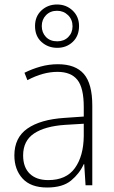

<svg xmlns="http://www.w3.org/2000/svg" viewBox="-20 -825 508 855"><path d="M238 -539Q316 -539 353.5 -495.5Q391 -452 391 -355V0H361L355 -94H353Q334 -52 296.5 -21Q259 10 190 10Q117 10 80.5 -30Q44 -70 44 -133Q44 -212 102 -252.5Q160 -293 267 -300L353 -306V-349Q353 -434 324.5 -469.5Q296 -505 236 -505Q204 -505 171 -496Q138 -487 102 -468L89 -501Q123 -518 160.5 -528.5Q198 -539 238 -539ZM270 -269Q180 -263 131.5 -230.5Q83 -198 83 -133Q83 -80 112.5 -51.5Q142 -23 195 -23Q275 -23 313.5 -76.5Q352 -130 353 -219V-274ZM235 -612Q194 -612 165 -638Q136 -664 136 -709Q136 -752 164.5 -778.5Q193 -805 234 -805Q275 -805 303.5 -778Q332 -751 332 -709Q332 -665 304 -638.5Q276 -612 235 -612ZM235 -641Q265 -641 284 -660Q303 -679 303 -708Q303 -738 283 -757.5Q263 -777 234 -777Q204 -777 185 -757.5Q166 -738 166 -709Q166 -680 184.5 -660.5Q203 -641 235 -641Z"/></svg>

Font: Noto Sans Gurmukhi SemiCondensed ExtraLight
Style: Regular
Weight: 200
Width: 4
Designer: Jelle Bosma - Monotype Design Team
Foundry: Monotype Imaging Inc.
Version: Version 2.004; ttfautohint (v1.8.4.7-5d5b)